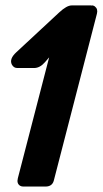

<svg xmlns="http://www.w3.org/2000/svg" viewBox="-20 -684 377 704"><path d="M313.5 -661.6 315.9 -664.1Q322.3 -664.6 328.1 -660.2Q339.8 -650.9 335.4 -633.8L177.2 -21.5Q171.4 -0.5 147.9 0H64.9Q59.1 0 53.7 -2.9Q40.5 -11.2 45.4 -30.3L160.2 -473.6L145 -456.1Q126.5 -434.6 105 -434.6H43.5Q30.3 -434.6 23.4 -447.3Q13.2 -467.8 39.6 -492.2L196.8 -638.2Q224.6 -664.1 242.7 -664.1H314.9Z"/></svg>

Font: Allan
Style: Bold
Weight: 700
Version: Version 1.005